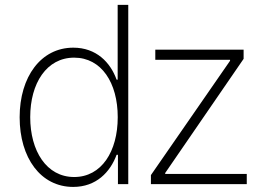

<svg xmlns="http://www.w3.org/2000/svg" viewBox="-20 -747 1080 779"><path d="M277 11.4C370.4 11.4 427.2 -48.7 453.1 -119H458.5V0H500.4V-727.3H457.4V-423.7H453.1C427.9 -494 370.7 -553.6 277.3 -553.6C146.3 -553.6 59.7 -435.7 59.7 -271.3C59.7 -106.2 145.2 11.4 277 11.4ZM280.9 -28.8C168.7 -28.8 102.6 -134.6 102.6 -271.7C102.6 -408.7 168.7 -513.1 280.9 -513.1C391.7 -513.1 457.7 -410.9 457.7 -271.7C457.7 -132.1 391.7 -28.8 280.9 -28.8ZM592.3 0H981.2V-41.2H650.2V-45.1L968.4 -508.2V-545.5H610.1V-504.3H913.4V-500.4L592.3 -36.6Z"/></svg>

Font: Karasuma Gothic
Style: Thin
Weight: 200
Designer: Rasmus Andersson / Ryoko Ishizuka
Foundry: rsms
Version: Version 1.00